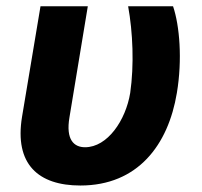

<svg xmlns="http://www.w3.org/2000/svg" viewBox="-20 -565 627 595"><path d="M105.5 -545.5 48.3 -203.1C24.1 -55.8 99.1 9.9 229 9.9C407 9.9 501.4 -115.8 528.1 -277C545.5 -380.7 536.6 -485.8 516.3 -545.5H377.1C391.7 -464.5 396 -364 383.5 -277C369.7 -192.5 313.2 -108.7 243.6 -108.7C209.9 -108.7 183.2 -131 195.3 -201.7L252.1 -545.5Z"/></svg>

Font: Margiela Sans
Style: Bold Italic
Weight: 700
Italic angle: -9.39999°
Designer: Stefan Endress, Andreas Faust
Version: Version 1.100;FEAKit 1.0